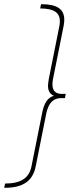

<svg xmlns="http://www.w3.org/2000/svg" viewBox="-56 -764 394 908"><path d="M199 -311Q185 -317 178 -328.5Q171 -340 171 -359Q171 -366 175 -392L225 -642Q227 -650 227 -664Q227 -695 204.5 -709.5Q182 -724 134 -724L138 -744H143Q196 -744 222 -726Q248 -708 248 -671Q248 -659 245 -642L195 -392Q192 -377 192 -365Q192 -320 236 -320H255L251 -300H232Q178 -300 163 -228L113 22Q103 74 67.5 99Q32 124 -31 124H-36L-32 104Q24 104 54.5 84Q85 64 93 22L143 -228Q150 -265 163.5 -285Q177 -305 199 -311Z"/></svg>

Font: TypoPRO Montserrat Alternates
Style: Italic
Weight: 250
Italic angle: -11.3°
Designer: Julieta Ulanovsky
Foundry: Julieta Ulanovsky
Version: Version 6.001